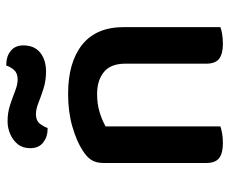

<svg xmlns="http://www.w3.org/2000/svg" viewBox="-79 -642 727 609"><g transform="rotate(-90 284.5 -337.5)"><path d="M503 -308V-210H387V-304Q387 -350 360.5 -371.5Q334 -393 291 -393Q259 -393 233 -385Q207 -377 188 -366V-210H72V-372Q72 -396 81.5 -411Q91 -426 112 -439Q141 -458 187.5 -471.5Q234 -485 291 -485Q391 -485 447 -440.5Q503 -396 503 -308ZM72 -260H188V-2Q180 1 166 3.5Q152 6 135 6Q103 6 87.5 -6Q72 -18 72 -47ZM387 -260H503V-2Q496 1 481.5 3.5Q467 6 450 6Q418 6 402.5 -6Q387 -18 387 -47ZM204 -677Q232 -677 256 -669Q280 -661 300.5 -653Q321 -645 337 -645Q357 -645 367 -656.5Q377 -668 381 -681H386Q410 -681 427.5 -667Q445 -653 445 -627Q445 -592 422 -573.5Q399 -555 362 -555Q333 -555 308 -563Q283 -571 263 -579Q243 -587 227 -587Q207 -587 197.5 -575.5Q188 -564 183 -550H179Q155 -550 137 -564Q119 -578 119 -605Q119 -629 131.5 -644.5Q144 -660 163.5 -668.5Q183 -677 204 -677Z"/></g></svg>

Font: BalooTamma2SemiBold
Style: Regular
Weight: 600
Designer: Divya Kowshik, Shuchita Grover and Ek Type
Foundry: Ek Type
Version: Version 1.700